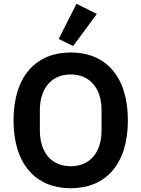

<svg xmlns="http://www.w3.org/2000/svg" viewBox="-20 -989 752 1021"><path d="M495 -915 387 -969 292 -782 369 -744ZM356 12C540 12 660 -113 660 -349C660 -585 540 -710 356 -710C173 -710 52 -585 52 -349C52 -113 173 12 356 12ZM356 -105C256 -105 192 -176 192 -295V-403C192 -522 256 -593 356 -593C456 -593 520 -522 520 -403V-295C520 -176 456 -105 356 -105Z"/></svg>

Font: Braiins Sans SemiBold
Style: Regular
Weight: 600
Designer: Mike Abbink, Paul van der Laan, Pieter van Rosmalen, Jiri Chlebus, Lubos Buracinsky
Foundry: Bold Monday, Sudetype
Version: Version 1.000;hotconv 1.0.109;makeotfexe 2.5.65596